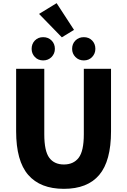

<svg xmlns="http://www.w3.org/2000/svg" viewBox="-20 -1180 803 1214"><path d="M384 14Q235 14 158.5 -74Q82 -162 82 -350V-745H260V-331Q260 -225 291.5 -182.5Q323 -140 384 -140Q445 -140 477.5 -182.5Q510 -225 510 -331V-745H682V-350Q682 -162 607.5 -74Q533 14 384 14ZM253 -798Q221 -798 200.5 -819.5Q180 -841 180 -871Q180 -903 200.5 -924Q221 -945 253 -945Q285 -945 306 -924Q327 -903 327 -871Q327 -841 306 -819.5Q285 -798 253 -798ZM371 -944 227 -1092 338 -1160 448 -991ZM510 -798Q478 -798 457 -819.5Q436 -841 436 -871Q436 -903 457 -924Q478 -945 510 -945Q542 -945 562.5 -924Q583 -903 583 -871Q583 -841 562.5 -819.5Q542 -798 510 -798Z"/></svg>

Font: Source Han Sans CN Heavy
Style: Regular
Weight: 900
Designer: Ryoko NISHIZUKA 西塚涼子 (kana, bopomofo & ideographs); Paul D. Hunt (Latin, Greek & Cyrillic); Sandoll Communications 산돌커뮤니
Foundry: Adobe
Version: Version 2.000;hotconv 1.0.107;makeotfexe 2.5.65593